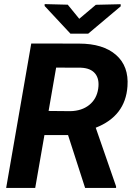

<svg xmlns="http://www.w3.org/2000/svg" viewBox="-20 -925 664 945"><path d="M314.9 -260.3H198.7L153.3 0H10.3L133.8 -710.9L369.1 -710.4Q487.3 -710.4 551 -654.8Q614.7 -599.1 607.4 -500Q597.2 -353.5 451.2 -296.4L551.3 -7.8V0H398.9ZM219.2 -378.9 325.7 -377.9Q382.3 -378.9 419.2 -408.4Q456.1 -438 463.4 -488.8Q470.2 -536.1 448.2 -563Q426.3 -589.8 378.4 -591.8L256.3 -592.3ZM370.1 -832.5 451.7 -901.4 573.7 -904.3 574.2 -894 414.1 -759.3H326.7L199.7 -895.5V-904.8L313.5 -901.9Z"/></svg>

Font: RobotoInd
Style: Bold Italic
Weight: 700
Italic angle: -12°
Designer: Google
Version: Version 2.001150; 2014